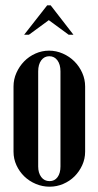

<svg xmlns="http://www.w3.org/2000/svg" viewBox="-20 -695 371 724"><path d="M165 -504Q192 -504 217 -493Q242 -482 260.5 -463.5Q279 -445 290 -420.5Q301 -396 301 -369V-123Q301 -96 290 -72Q279 -48 261 -30Q243 -12 218.5 -1.5Q194 9 167 9Q140 9 115 -1.5Q90 -12 71.5 -30Q53 -48 42 -72Q31 -96 31 -123V-369Q31 -396 42 -420.5Q53 -445 71 -463.5Q89 -482 113.5 -493Q138 -504 165 -504ZM166 -483Q147 -483 135.5 -467.5Q124 -452 124 -426V-67Q124 -43 135.5 -27.5Q147 -12 167 -12Q186 -12 197 -27Q208 -42 208 -67V-426Q208 -452 196.5 -467.5Q185 -483 166 -483ZM158 -675H171L257 -564H239L164 -619L89 -564H71Z"/></svg>

Font: Moniqa Narrow Heading
Style: Bold
Weight: 700
Width: 4
Designer: Rajesh Rajput
Foundry: Rajesh Rajput
Version: Version 1.000